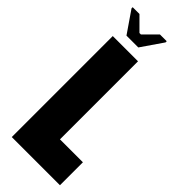

<svg xmlns="http://www.w3.org/2000/svg" viewBox="-280 -905 941 941"><g transform="rotate(45 191.0 -434.5)"><path d="M41 -700H216V-159H375V0H41ZM87 -749 10 -861V-869H57L123 -803H133L199 -869H246V-861L169 -749Z"/></g></svg>

Font: Phudu ExtraBold
Style: Regular
Weight: 800
Version: Version 1.005;gftools[0.9.23]